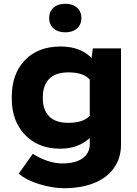

<svg xmlns="http://www.w3.org/2000/svg" viewBox="-20 -783 724 1011"><path d="M297.4 0Q181.2 0 111.6 -73Q42 -146 42 -262.7V-272.9Q42 -394 111.1 -466.1Q180.2 -538.1 298.8 -538.1Q403.8 -538.1 462.4 -477.1L468.8 -528.3H617.2V-22.5Q617.2 50.3 579.1 102.8Q541 155.3 473.6 181.6Q406.2 208 316.9 208Q257.8 208 188.2 187Q118.7 166 78.6 131.3L152.8 26.9Q234.4 77.6 308.6 77.6Q376.5 77.6 414.6 50.8Q452.6 23.9 452.6 -24.4V-56.2Q391.1 0 297.4 0ZM340.3 -401.9Q272.9 -401.9 239.3 -367.9Q205.6 -334 205.6 -272.9V-262.7Q205.6 -204.1 239 -170.2Q272.5 -136.2 339.4 -136.2Q418.5 -136.2 452.6 -173.3V-363.8Q419.9 -401.9 340.3 -401.9ZM261.7 -633.5Q238.8 -654.3 238.8 -688Q238.8 -721.7 261.7 -742.4Q284.7 -763.2 323.7 -763.2Q362.8 -763.2 385.7 -742.4Q408.7 -721.7 408.7 -688Q408.7 -654.3 385.7 -633.5Q362.8 -612.8 323.7 -612.8Q284.7 -612.8 261.7 -633.5Z"/></svg>

Font: Bert Sans Black
Style: Regular
Weight: 900
Designer: Christian Robertson, Adam Twardoch, & Cristiano Sobral
Foundry: Google
Version: Version 12.135;January 10, 2020;FontCreator 12.0.0.2547 64-b